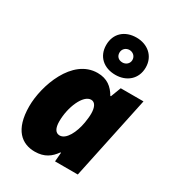

<svg xmlns="http://www.w3.org/2000/svg" viewBox="-202 -972 1011 1104"><g transform="rotate(30 303.5 -420.5)"><path d="M379 -604C453 -604 510 -651 510 -728C510 -804 452 -851 379 -851C302 -851 248 -804 248 -727C248 -651 302 -604 379 -604ZM379 -686C352 -686 336 -703 336 -727C336 -752 356 -769 379 -769C402 -769 422 -752 422 -727C422 -703 402 -686 379 -686ZM198 10C263 10 300 -19 329 -60H333L328 0H479L596 -553H445L419 -485H415C388 -532 350 -563 287 -563C119 -563 41 -336 41 -201C41 -44 113 10 198 10ZM276 -142C248 -142 234 -167 234 -212C234 -307 279 -411 331 -411C358 -411 371 -383 371 -341C371 -321 368 -300 365 -280C353 -209 319 -142 276 -142Z"/></g></svg>

Font: Noto Sans Black
Style: Italic
Weight: 900
Italic angle: -12°
Designer: Monotype Design Team
Foundry: Monotype Imaging Inc.
Version: Version 2.013